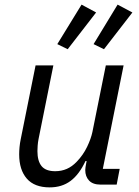

<svg xmlns="http://www.w3.org/2000/svg" viewBox="-20 -799 602 831"><path d="M134 -516H211L147 -198Q144 -183 143 -168.5Q142 -154 142 -145Q142 -102 160 -80Q178 -58 219 -58Q246 -58 269 -68Q292 -78 312 -99Q340 -128 357 -163.5Q374 -199 380 -228L438 -516H515L425 -68H498L485 0H415Q382 0 365.5 -17.5Q349 -35 349 -63Q349 -68 350 -75Q351 -82 353 -92L355 -102H350Q323 -44 285.5 -16Q248 12 195 12Q129 12 96 -26Q63 -64 63 -131Q63 -145 64.5 -162Q66 -179 70 -198ZM396 -745 273 -586 228 -608 333 -779ZM553 -745 430 -586 385 -608 489 -779Z"/></svg>

Font: IBM Plex Sans Var
Style: Italic
Weight: 400
Italic angle: -11.31°
Designer: Mike Abbink, Paul van der Laan, Pieter van Rosmalen
Foundry: Bold Monday
Version: Version 1.001